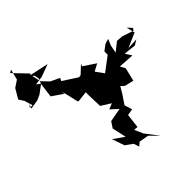

<svg xmlns="http://www.w3.org/2000/svg" viewBox="-234 -1256 1536 1511"><g transform="rotate(-30 534.0 -500.5)"><path d="M1044 -825 1035 -804 937 -810 883 -800 828 -725 823 -792 831 -848 793 -825 756 -778 765 -742 655 -601 662 -573 672 -528 732 -540 679 -534 696 -608 610 -678 660 -725 545 -764 548 -786 500 -709 482 -701 345 -745 350 -771 269 -786 204 -825 160 -908 107 -917 184 -887 202 -851 196 -805 212 -683 317 -646 304 -676C330 -633 353 -587 377 -542L386 -540L469 -573L474 -548L512 -423L603 -395L561 -363L633 -326L528 -276L509 -220L565 -112L462 -150L524 -58L587 -35L593 -31L619 8L641 -24L722 -31L809 20L698 -66L650 -126L684 -132L667 -251L717 -274L681 -331L710 -416L728 -479L760 -462L838 -464L835 -579L802 -614L931 -640L885 -682L987 -698L1021 -734L933 -706L1036 -788L1001 -852ZM39 -715 33 -675 104 -707 141 -736 197 -806 161 -822 229 -851 319 -915 158 -907 165 -918 28 -1001 48 -1021 49 -930 3 -878V-875L-21 -789L18 -753L55 -693L25 -686Z"/></g></svg>

Font: Hussar Lance
Style: ExBd
Weight: 700
Foundry: Cannot Into Space Fonts, PlusOne Fonts
Version: Version 2.270